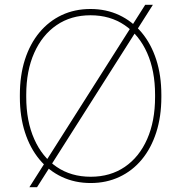

<svg xmlns="http://www.w3.org/2000/svg" viewBox="-20 -759 767 807"><path d="M361.3 10.3Q294.9 10.3 240.2 -15.4Q185.5 -41 146 -88.6Q106.4 -136.2 85 -202.6Q63.5 -269 63.5 -351.1V-359.9Q63.5 -441.9 84.7 -508.3Q106 -574.7 145.5 -622.3Q185.1 -669.9 239.5 -695.6Q293.9 -721.2 360.4 -721.2Q426.3 -721.2 481 -695.6Q535.6 -669.9 575.4 -622.3Q615.2 -574.7 636.7 -508.3Q658.2 -441.9 658.2 -359.9V-351.1Q658.2 -269 636.7 -202.4Q615.2 -135.7 575.9 -88.4Q536.6 -41 481.9 -15.4Q427.2 10.3 361.3 10.3ZM361.3 -16.1Q443.8 -16.1 504.6 -57.6Q565.4 -99.1 598.6 -174.6Q631.8 -250 631.8 -351.1V-360.8Q631.8 -461.4 598.4 -536.6Q564.9 -611.8 503.9 -653.3Q442.9 -694.8 360.4 -694.8Q278.3 -694.8 217.8 -653.3Q157.2 -611.8 123.8 -536.6Q90.3 -461.4 90.3 -360.8V-351.1Q90.3 -250 123.8 -174.6Q157.2 -99.1 218 -57.6Q278.8 -16.1 361.3 -16.1ZM103.5 27.8 590.3 -738.8H622.6L135.7 27.8Z"/></svg>

Font: Roboto Slab LO Thin
Style: Regular
Weight: 250
Designer: Google
Version: Version 2.00;September 28, 2018;FontCreator 11.5.0.2427 64-b